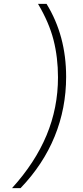

<svg xmlns="http://www.w3.org/2000/svg" viewBox="-20 -874 430 990"><path d="M321 -478Q321 -316 262 -171Q203 -26 86 96H42Q161 -35 220 -176.5Q279 -318 279 -475Q279 -578 256 -668Q233 -758 176 -854H220Q321 -690 321 -478Z"/></svg>

Font: Krub ExtraLight
Style: Italic
Weight: 275
Italic angle: -8°
Designer: Ekaluck Peanpanawate
Foundry: Cadson Demak Co.,Ltd.
Version: Version 1.000; ttfautohint (v1.6)